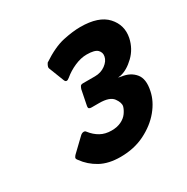

<svg xmlns="http://www.w3.org/2000/svg" viewBox="-110 -791 617 632"><g transform="rotate(-30 198.5 -475.5)"><path d="M175 -257Q130 -257 99 -274Q68 -291 48 -319Q42 -326 44.5 -330.5Q47 -335 50 -338L97 -383Q103 -389 109.5 -389.5Q116 -390 119 -385Q133 -367 151 -357Q169 -347 193 -347Q214 -347 229.5 -354.5Q245 -362 253.5 -374Q262 -386 265 -397Q268 -410 255 -428Q242 -446 202 -446Q195 -446 189 -446Q183 -446 173 -446Q167 -446 164 -448.5Q161 -451 163 -460L174 -515Q176 -521 178.5 -525Q181 -529 189 -529Q198 -529 210 -529Q222 -529 234 -529Q257 -529 274 -541.5Q291 -554 294 -570Q297 -584 287 -594.5Q277 -605 246 -605Q224 -605 200 -594.5Q176 -584 157 -568Q144 -557 139 -569L116 -628Q115 -633 118 -639Q121 -645 122 -646Q170 -678 207.5 -686Q245 -694 273 -694Q343 -694 373.5 -660.5Q404 -627 395 -582Q387 -545 361 -520Q335 -495 309 -489Q299 -488 299 -487Q299 -486 301 -486.5Q303 -487 309 -485Q341 -481 359 -459.5Q377 -438 368 -396Q361 -361 335 -329.5Q309 -298 268 -277.5Q227 -257 175 -257Z"/></g></svg>

Font: Glory
Style: Bold Italic
Weight: 700
Italic angle: -12°
Version: Version 1.011